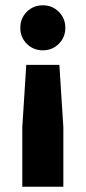

<svg xmlns="http://www.w3.org/2000/svg" viewBox="-20 -530 323 725"><path d="M204.2 -285 219.2 -49.2V175H64.2V-50L79.2 -285ZM141.7 -510Q177.5 -510 202.1 -485.4Q226.7 -460.8 226.7 -425Q226.7 -389.2 202.1 -364.6Q177.5 -340 141.7 -340Q105.8 -340 81.2 -364.6Q56.7 -389.2 56.7 -425Q56.7 -460.8 81.2 -485.4Q105.8 -510 141.7 -510Z"/></svg>

Font: Funnel Display Light ExtraBold
Style: Regular
Weight: 800
Version: Version 1.000